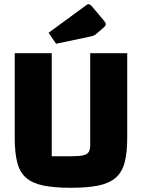

<svg xmlns="http://www.w3.org/2000/svg" viewBox="-20 -878 675 913"><path d="M317 15Q237 15 185 4Q133 -7 103.5 -33Q74 -59 62 -105.5Q50 -152 50 -223V-625H226V-135H321Q357 -135 376 -139.5Q395 -144 402 -155.5Q409 -167 409 -188V-625H585V-223Q585 -153 573 -106.5Q561 -60 531 -33.5Q501 -7 449 4Q397 15 317 15ZM247 -670 211 -722 391 -854Q396 -858 401 -858Q408 -858 417 -848L475 -779Q483 -769 483 -763Q483 -756 473 -747L438 -717Q432 -712 427 -709.5Q422 -707 413 -705Z"/></svg>

Font: Changa
Style: Bold
Weight: 700
Designer: Eduardo Rodriguez Tunni
Foundry: Eduardo Rodriguez Tunni
Version: Version 3.002; ttfautohint (v1.8.2)